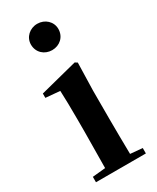

<svg xmlns="http://www.w3.org/2000/svg" viewBox="-204 -862 757 923"><g transform="rotate(-30 174.5 -400.5)"><path d="M175 -655C217 -655 251 -685 251 -729C251 -770 217 -801 175 -801C133 -801 99 -770 99 -729C99 -685 133 -655 175 -655ZM110 0H316V-30L249 -36C248 -94 247 -180 247 -235V-388L251 -542L238 -550L31 -497V-473L110 -466C112 -418 113 -375 113 -308V-235L111 -37L39 -30V0Z"/></g></svg>

Font: Noto Serif CJK HK
Style: Bold
Weight: 700
Designer: Ryoko NISHIZUKA 西塚涼子 (kana & ideographs); Frank Grießhammer (Latin, Greek & Cyrillic); Wenlong ZHANG 张文龙 (bopomofo); San
Foundry: Adobe
Version: Version 2.001;hotconv 1.1.0;makeotfexe 2.6.0